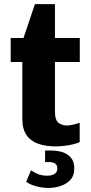

<svg xmlns="http://www.w3.org/2000/svg" viewBox="-20 -694 438 924"><path d="M248 10.5Q201 10.5 164.8 -1.8Q128.5 -14 108 -43.2Q87.5 -72.5 87.5 -122V-395.5H31.5V-511H93L148 -674H244.5V-511H364V-395.5H244.5V-158.5Q244.5 -114.5 262.5 -102.2Q280.5 -90 301.5 -90Q312.5 -90 332 -94.2Q351.5 -98.5 363.5 -103.5V-10Q349.5 -3.5 328.2 1.2Q307 6 285.5 8.2Q264 10.5 248 10.5ZM214 210.5Q185 210.5 156 203Q127 195.5 106 181L129 125.5Q143 135 161.5 143.2Q180 151.5 208.5 151.5Q229 151.5 242.5 143Q256 134.5 256 116.5Q256 100 245 93Q234 86 218 86H197V30.5H227.5Q255.5 30.5 280.5 38.2Q305.5 46 321.5 65Q337.5 84 337.5 117Q337.5 151.5 318.2 172Q299 192.5 270.5 201.5Q242 210.5 214 210.5Z"/></svg>

Font: Chivo Medium
Style: Regular
Weight: 500
Designer: Hector Gatti
Foundry: Omnibus-Type
Version: Version 2.002